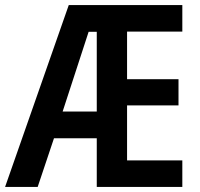

<svg xmlns="http://www.w3.org/2000/svg" viewBox="-22 -734 784 754"><path d="M694 0H358V-191H190L126 0H-2L248 -714H694V-610H477V-423H679V-320H477V-104H694ZM224 -296H358V-609H326Z"/></svg>

Font: Noto Sans Condensed SemiBold
Style: Regular
Weight: 600
Width: 3
Designer: Monotype Design Team
Foundry: Monotype Imaging Inc.
Version: Version 2.013; ttfautohint (v1.8.4.7-5d5b)